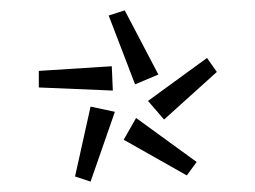

<svg xmlns="http://www.w3.org/2000/svg" viewBox="-20 -753 492 371"><path d="M190 -723 221 -733 286 -609 241 -590ZM266 -558 380 -641 399 -614 297 -522ZM55 -584V-616L196 -625L198 -578ZM125 -412 155 -547 202 -537 155 -402ZM219 -483 243 -525 360 -440 341 -414Z"/></svg>

Font: Exo
Style: Regular
Weight: 400
Designer: Natanael Gama
Foundry: Natanael Gama
Version: Version 1.500; ttfautohint (v1.6)